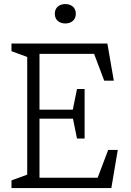

<svg xmlns="http://www.w3.org/2000/svg" viewBox="-20 -950 660 970"><path d="M38 -38.5 129 -72 117.5 -45V-685L129 -658L38 -691.5V-730H522.5L555 -542.5H506.5L447 -700L484 -678H164L179.5 -697.5V-388.5L155 -396H372.5L345.5 -384.5L369 -500.5H407.5V-250H369L345.5 -366L377.5 -350.5H155L179.5 -360.5V-39.5L153.5 -52H504L467 -35L526.5 -192.5H575L542.5 0H38ZM257 -880.5Q257 -903.5 271.8 -916.5Q286.5 -929.5 310 -929.5Q333.5 -929.5 348.2 -916.5Q363 -903.5 363 -880.5Q363 -857.5 348.2 -844.5Q333.5 -831.5 310 -831.5Q286.5 -831.5 271.8 -844.5Q257 -857.5 257 -880.5Z"/></svg>

Font: Monaspace Xenon Var
Style: Regular
Weight: 400
Designer: Riley Cran and the Lettermatic Team
Version: Version 1.000 (Monaspace Xenon Var)